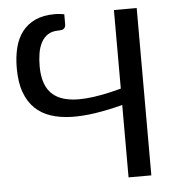

<svg xmlns="http://www.w3.org/2000/svg" viewBox="-52 -770 758 819"><g transform="rotate(-5 327.0 -360.5)"><path d="M563 -716.5V0H465.5V-310Q405 -294 349.2 -285.5Q293.5 -277 245.2 -278.2Q197 -279.5 157.5 -292.5Q118 -305.5 90 -332.5Q62 -359.5 46.5 -402Q31 -444.5 31 -505.5Q31 -554 41.2 -594Q51.5 -634 73.5 -662Q95.5 -690 129.5 -705.5Q163.5 -721 211.5 -721Q224.5 -721 234.2 -719.8Q244 -718.5 253 -717V-674.5Q253 -666.5 250.5 -661.8Q248 -657 243.8 -654.2Q239.5 -651.5 234 -650.8Q228.5 -650 222.5 -650Q194.5 -650 176.5 -638Q158.5 -626 148 -606Q137.5 -586 133.2 -560Q129 -534 129 -506Q129 -448 149 -412.2Q169 -376.5 210.5 -361.5Q252 -346.5 315.5 -351.5Q379 -356.5 465.5 -380V-716.5Z"/></g></svg>

Font: Lato 2
Style: Regular
Weight: 400
Designer: Lukasz Dziedzic with Adam Twardoch and Botio Nikoltchev
Foundry: tyPoland Lukasz Dziedzic
Version: Version 2.015; 2015-08-06; http://www.latofonts.com/